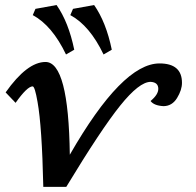

<svg xmlns="http://www.w3.org/2000/svg" viewBox="-20 -729 778 764"><path d="M243.7 14.6H152.3Q147 -226.1 129.4 -323.2Q118.7 -385.3 109.9 -385.3Q88.4 -385.3 42 -319.8L2.4 -361.3Q87.9 -482.4 161.1 -482.4Q252.9 -482.4 257.8 -113.3Q466.3 -476.6 614.7 -476.6Q704.1 -476.6 704.1 -399.4Q704.1 -371.1 684.6 -339.1Q665 -307.1 630.9 -306.6Q592.8 -308.6 579.1 -327.1Q609.9 -352.5 609.9 -375.5Q609.9 -401.4 579.6 -403.3Q534.2 -403.3 458.3 -308.8Q382.3 -214.4 243.7 14.6ZM242.7 -512.2Q187.5 -627.4 110.4 -668.9L121.1 -693.8L205.1 -709Q252.9 -640.6 275.4 -531.2ZM392.1 -512.2Q336.9 -627.4 259.8 -668.9L270.5 -693.8L354.5 -709Q402.3 -640.6 424.8 -531.2Z"/></svg>

Font: Kelvinch
Style: Bold Italic
Weight: 700
Italic angle: -10°
Designer: Paul James Miller
Foundry: High-Logic / Made with FontCreator
Version: Version 3.30 September 23, 2016